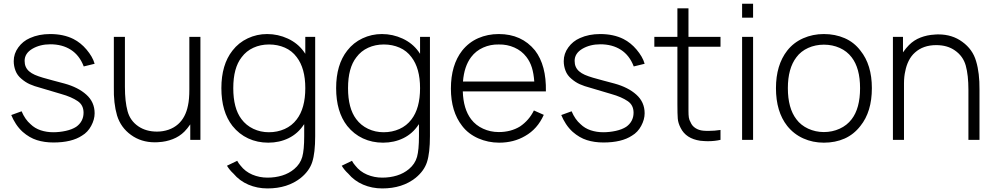

<svg xmlns="http://www.w3.org/2000/svg" viewBox="-20 -764 5434 1049"><path d="M437.5 -401Q414.5 -461.5 367.5 -491.8Q320.5 -522 255 -522Q198.5 -522 156 -497Q114.5 -472 114.5 -431.5Q114.5 -413.5 120.5 -399.5Q126.5 -385.5 139 -374.5Q151.5 -363.5 170.2 -355.2Q189 -347 214.5 -339.5Q238.5 -332.5 267.5 -324.8Q296.5 -317 332.5 -307.5Q407 -287 451.5 -247Q497 -206.5 497 -145Q497 -111 478 -76Q459.5 -41.5 428 -23Q371.5 14.5 272 14.5Q222.5 14.5 181.5 1.5Q140.5 -11.5 104 -43.5Q83 -62.5 67 -87Q51 -111.5 41.5 -135.5L98 -156Q117 -111 147 -85.5Q170 -63 202.2 -52.2Q234.5 -41.5 271 -41.5Q305.5 -41.5 339.5 -49Q373.5 -56.5 396 -71Q415.5 -84.5 426 -104.2Q436.5 -124 436.5 -148Q436.5 -190 404.5 -211.5Q388.5 -222.5 365.8 -232.5Q343 -242.5 312.5 -251L203 -283.5Q184.5 -288.5 169.5 -293.5Q154.5 -298.5 142.5 -304Q119 -314.5 97 -333.5Q74.5 -352 64.8 -377.5Q55 -403 55 -430Q55 -471 80 -505Q104.5 -539 143.5 -556Q192 -578 254 -578Q327 -578 381 -551Q421.5 -530.5 453 -493Q469 -474 480.2 -454.8Q491.5 -435.5 497 -415.5Z M1075 -562.5V0H1019.5V-84.5Q1003 -60.5 987.5 -45Q960.5 -18 923.8 -3.8Q887 10.5 848 12.5Q844 13 838.5 13.2Q833 13.5 826 13.5Q751 13.5 695.5 -27Q640 -67 619.5 -133Q600 -200 602 -288.5V-562.5H662.5V-289.5Q662.5 -209 677 -156.5Q691 -104.5 735.5 -74Q778 -45 837.5 -45Q870.5 -45 900.5 -55.2Q930.5 -65.5 953 -85.5Q994 -122 1007 -187.5Q1014.5 -221 1014.5 -276V-562.5Z M1702 -562.5V-20Q1702 71.5 1686 121Q1670.5 169.5 1624 207.5Q1551.5 265.5 1441.5 265.5Q1385.5 265.5 1337 244.8Q1288.5 224 1255.5 184.5Q1244.5 174.5 1235.8 163.8Q1227 153 1220 141.5L1276 114.5Q1284 129.5 1294 140.5Q1319.5 173.5 1358.5 190Q1397.5 206.5 1441.5 206.5Q1484 206.5 1521.5 195Q1559 183.5 1587.5 159.5Q1620.5 132 1631.5 93Q1642 55 1642 -20V-85.5L1639.5 -82.5Q1607.5 -34 1557 -9.2Q1506.5 15.5 1446 15.5Q1386 15.5 1336 -7.8Q1286 -31 1250 -76Q1189.5 -153.5 1189.5 -282.5Q1189.5 -410.5 1250 -487.5Q1283.5 -531 1333.5 -554.5Q1383.5 -578 1439.5 -578Q1499 -578 1553 -553Q1606.5 -528 1639.5 -482.5L1648 -470V-562.5ZM1648 -282.5Q1648 -391 1601 -452Q1575.5 -486.5 1536 -503.8Q1496.5 -521 1450 -521Q1403.5 -521 1364.5 -503.2Q1325.5 -485.5 1300 -451Q1254.5 -393 1254.5 -282.5Q1254.5 -172.5 1299 -113.5Q1324.5 -79 1364 -60.2Q1403.5 -41.5 1449 -41.5Q1495.5 -41.5 1535.2 -59.2Q1575 -77 1601 -111.5Q1648 -172.5 1648 -282.5Z M2329 -562.5V-20Q2329 71.5 2313 121Q2297.5 169.5 2251 207.5Q2178.5 265.5 2068.5 265.5Q2012.5 265.5 1964 244.8Q1915.5 224 1882.5 184.5Q1871.5 174.5 1862.8 163.8Q1854 153 1847 141.5L1903 114.5Q1911 129.5 1921 140.5Q1946.5 173.5 1985.5 190Q2024.5 206.5 2068.5 206.5Q2111 206.5 2148.5 195Q2186 183.5 2214.5 159.5Q2247.5 132 2258.5 93Q2269 55 2269 -20V-85.5L2266.5 -82.5Q2234.5 -34 2184 -9.2Q2133.5 15.5 2073 15.5Q2013 15.5 1963 -7.8Q1913 -31 1877 -76Q1816.5 -153.5 1816.5 -282.5Q1816.5 -410.5 1877 -487.5Q1910.5 -531 1960.5 -554.5Q2010.5 -578 2066.5 -578Q2126 -578 2180 -553Q2233.5 -528 2266.5 -482.5L2275 -470V-562.5ZM2275 -282.5Q2275 -391 2228 -452Q2202.5 -486.5 2163 -503.8Q2123.5 -521 2077 -521Q2030.5 -521 1991.5 -503.2Q1952.5 -485.5 1927 -451Q1881.5 -393 1881.5 -282.5Q1881.5 -172.5 1926 -113.5Q1951.5 -79 1991 -60.2Q2030.5 -41.5 2076 -41.5Q2122.5 -41.5 2162.2 -59.2Q2202 -77 2228 -111.5Q2275 -172.5 2275 -282.5Z M2554 -112.5Q2579.5 -79 2619.5 -60.8Q2659.5 -42.5 2705 -42.5Q2771 -42.5 2821 -73Q2870.5 -106.5 2897 -160.5L2951 -136.5Q2916.5 -59 2849 -21Q2787 15.5 2707 15.5Q2677 15.5 2648.2 9.5Q2619.5 3.5 2593.2 -8Q2567 -19.5 2544.5 -36.5Q2522 -53.5 2505 -76Q2443.5 -154.5 2443.5 -280Q2443.5 -408.5 2505 -487.5Q2541.5 -533 2593 -555.5Q2644.5 -578 2705 -578Q2830 -578 2903 -488.5Q2965.5 -407 2962.5 -264.5H2508.5Q2511.5 -168.5 2554 -112.5ZM2509.5 -318.5H2899Q2896 -362 2886 -394.5Q2876 -427 2856 -453Q2830.5 -486.5 2790.5 -504.2Q2750.5 -522 2705 -521Q2660 -522 2620 -504.2Q2580 -486.5 2554 -452Q2516 -401.5 2509.5 -318.5Z M3442.5 -401Q3419.5 -461.5 3372.5 -491.8Q3325.5 -522 3260 -522Q3203.5 -522 3161 -497Q3119.5 -472 3119.5 -431.5Q3119.5 -413.5 3125.5 -399.5Q3131.5 -385.5 3144 -374.5Q3156.5 -363.5 3175.2 -355.2Q3194 -347 3219.5 -339.5Q3243.5 -332.5 3272.5 -324.8Q3301.5 -317 3337.5 -307.5Q3412 -287 3456.5 -247Q3502 -206.5 3502 -145Q3502 -111 3483 -76Q3464.5 -41.5 3433 -23Q3376.5 14.5 3277 14.5Q3227.5 14.5 3186.5 1.5Q3145.5 -11.5 3109 -43.5Q3088 -62.5 3072 -87Q3056 -111.5 3046.5 -135.5L3103 -156Q3122 -111 3152 -85.5Q3175 -63 3207.2 -52.2Q3239.5 -41.5 3276 -41.5Q3310.5 -41.5 3344.5 -49Q3378.5 -56.5 3401 -71Q3420.5 -84.5 3431 -104.2Q3441.5 -124 3441.5 -148Q3441.5 -190 3409.5 -211.5Q3393.5 -222.5 3370.8 -232.5Q3348 -242.5 3317.5 -251L3208 -283.5Q3189.5 -288.5 3174.5 -293.5Q3159.5 -298.5 3147.5 -304Q3124 -314.5 3102 -333.5Q3079.5 -352 3069.8 -377.5Q3060 -403 3060 -430Q3060 -471 3085 -505Q3109.5 -539 3148.5 -556Q3197 -578 3259 -578Q3332 -578 3386 -551Q3426.5 -530.5 3458 -493Q3474 -474 3485.2 -454.8Q3496.5 -435.5 3502 -415.5Z M3741.5 -197V-158.5Q3741.5 -135.5 3743.5 -122Q3745.5 -108.5 3753 -96Q3761 -76 3779.8 -64Q3798.5 -52 3822.5 -50Q3827.5 -49.5 3835 -49.2Q3842.5 -49 3853 -49Q3868 -49 3883.8 -50.2Q3899.5 -51.5 3916.5 -54V0Q3885.5 7.5 3846.5 7.5Q3838.5 7.5 3828.5 6.8Q3818.5 6 3806 5Q3727.5 -6.5 3698.5 -65.5Q3685 -91.5 3683 -116Q3682 -128.5 3681.5 -148Q3681 -167.5 3681 -195V-508.5H3555V-562.5H3681V-718.5H3741.5V-562.5H3916.5V-508.5H3741.5Z M4094.5 -743.5V-667.5H4034.5V-743.5ZM4094.5 -562.5V0H4034.5V-562.5Z M4281 -76Q4219.5 -154 4219.5 -282.5Q4219.5 -408.5 4281 -487.5Q4315.5 -531.5 4368 -554.8Q4420.5 -578 4481 -578Q4543 -578 4594.8 -555.5Q4646.5 -533 4681 -487.5Q4743.5 -410 4743.5 -282.5Q4743.5 -153.5 4681 -76Q4645 -29.5 4594.5 -7Q4544 15.5 4481 15.5Q4420.5 15.5 4368.8 -7.8Q4317 -31 4281 -76ZM4633 -451Q4607.5 -484.5 4567.8 -502.2Q4528 -520 4481 -520Q4458.5 -520 4436.8 -515.5Q4415 -511 4395.5 -502.2Q4376 -493.5 4359.5 -480.5Q4343 -467.5 4331 -451Q4284.5 -390 4284.5 -282.5Q4284.5 -173 4331 -112.5Q4343 -96 4359.5 -83Q4376 -70 4395.5 -61Q4415 -52 4436.8 -47.2Q4458.5 -42.5 4481 -42.5Q4527.5 -42.5 4567.5 -60.8Q4607.5 -79 4633 -112.5Q4679 -172 4679 -282.5Q4679 -391.5 4633 -451Z M5331.5 -274V0H5271V-273Q5271 -353 5256.5 -405.5Q5242 -457.5 5197 -488.5Q5156 -517.5 5095 -517.5Q5024 -517.5 4979 -477Q4958 -458.5 4944.8 -431.8Q4931.5 -405 4926 -375Q4922.5 -360.5 4920.8 -344Q4919 -327.5 4919 -308.5V0H4858.5V-562.5H4913.5V-478Q4922 -490 4930 -499.8Q4938 -509.5 4946 -517.5Q4973 -545 5009.5 -559Q5046 -573 5085.5 -575Q5089.5 -575.5 5095 -575.8Q5100.5 -576 5107.5 -576Q5182.5 -576 5237.5 -535.5Q5294.5 -494.5 5313 -429.5Q5332.5 -365 5331.5 -274Z"/></svg>

Font: Russisch Sans Light
Style: Regular
Weight: 300
Designer: Michael Sharanda (font) & Cristiano Sobral (main changes)
Foundry: Michael Sharanda
Version: Version 2.00;September 8, 2020;FontCreator 13.0.0.2681 64-bi